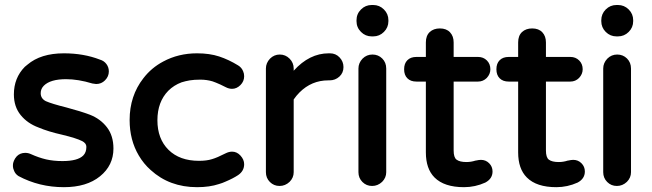

<svg xmlns="http://www.w3.org/2000/svg" viewBox="-20 -735 2636 776"><path d="M36.1 -46.9Q32.2 -55.7 32.2 -63.5Q32.2 -71.3 33.2 -76.2Q34.2 -81.1 36.1 -85Q40 -94.7 47.9 -103.5Q61.5 -117.2 82 -117.2Q93.8 -117.2 104.5 -112.3Q136.7 -97.7 166.5 -90.8Q196.3 -84 232.4 -84Q293.9 -84 316.4 -106.4Q329.1 -119.1 329.1 -141.6Q329.1 -156.2 311.5 -165Q288.1 -176.8 231.4 -190.4Q174.8 -203.1 135.7 -219.7Q90.8 -236.3 63.5 -270Q36.1 -303.7 36.1 -353.5Q36.1 -419.9 80.1 -464.8L90.8 -473.6Q144.5 -519.5 238.3 -519.5Q318.4 -519.5 383.8 -494.1Q400.4 -489.3 410.2 -476.1Q419.9 -462.9 419.9 -446.3Q419.9 -425.8 404.3 -410.2Q389.6 -395.5 369.1 -395.5H368.2L353.5 -397.5Q295.9 -415 247.1 -415Q183.6 -415 157.2 -388.7Q144.5 -376 144.5 -358.4Q144.5 -336.9 165 -326.2Q189.5 -315.4 248 -300.8Q306.6 -285.2 342.8 -271.5Q385.7 -254.9 412.1 -220.7Q438.5 -186.5 438.5 -134.8Q438.5 -66.4 384.3 -22.5Q330.1 21.5 238.3 21.5Q138.7 21.5 54.7 -23.4Q41 -32.2 36.1 -46.9Z M541 -106.4Q503.9 -168.9 503.9 -250Q503.9 -347.7 559.6 -418.9Q591.8 -460.9 639.6 -486.3Q701.2 -519.5 776.4 -519.5Q827.1 -519.5 865.7 -506.8Q904.3 -494.1 942.4 -470.7Q957 -461.9 962.9 -446.3Q966.8 -437.5 966.8 -426.8Q966.8 -406.2 951.7 -391.1Q936.5 -376 918 -376Q905.3 -376 893.1 -382.3Q880.9 -388.7 870.1 -393.6Q850.6 -402.3 838.9 -406.2Q815.4 -413.1 790 -413.1Q764.6 -413.1 747.1 -410.2Q729.5 -407.2 713.9 -402.3Q682.6 -390.6 660.2 -368.2Q616.2 -323.2 616.2 -249Q616.2 -173.8 661.1 -129.4Q706.1 -85 784.2 -85Q815.4 -85 836.9 -91.8Q857.4 -97.7 891.6 -115.2Q905.3 -122.1 918 -122.1Q937.5 -122.1 952.1 -106Q966.8 -89.8 966.8 -71.3Q966.8 -43.9 942.4 -27.3Q921.9 -13.7 891.6 -1Q878.9 4.9 865.2 8.8Q827.1 21.5 776.4 21.5Q665 21.5 588.9 -47.9Q560.5 -73.2 541 -106.4Z M1167 -449.2Q1230.5 -519.5 1308.6 -519.5H1313.5Q1336.9 -519.5 1352.5 -502.9Q1368.2 -486.3 1368.2 -463.9Q1368.2 -440.4 1351.6 -425.3Q1335 -410.2 1311.5 -410.2H1306.6Q1239.3 -410.2 1190.4 -361.3Q1177.7 -348.6 1167 -333V-39.1Q1167 -16.6 1150.4 0Q1132.8 16.6 1109.9 16.6Q1086.9 16.6 1070.8 0.5Q1054.7 -15.6 1054.7 -39.1V-458Q1054.7 -480.5 1071.3 -498Q1087.9 -514.6 1110.8 -514.6Q1133.8 -514.6 1150.4 -498Q1167 -481.4 1167 -458Z M1420.9 -649.4V-653.3Q1420.9 -678.7 1439 -696.8Q1457 -714.8 1482.4 -714.8H1488.3Q1513.7 -714.8 1531.7 -696.8Q1549.8 -678.7 1549.8 -653.3V-649.4Q1549.8 -624 1531.7 -606Q1513.7 -587.9 1488.3 -587.9H1482.4Q1457 -587.9 1439 -606Q1420.9 -624 1420.9 -649.4ZM1428.7 -39.1V-458Q1428.7 -480.5 1445.3 -498Q1461.9 -514.6 1485.4 -514.6Q1508.8 -514.6 1524.9 -498.5Q1541 -482.4 1541 -458V-39.1Q1541 -16.6 1524.4 0Q1506.8 16.6 1483.9 16.6Q1460.9 16.6 1444.8 0.5Q1428.7 -15.6 1428.7 -39.1Z M1970.7 -42Q1970.7 -12.7 1941.4 2.9Q1941.4 2.9 1941.4 2.9Q1900.4 21.5 1855.5 21.5Q1775.4 21.5 1736.3 -17.6Q1701.2 -52.7 1701.2 -119.1V-405.3H1663.1Q1639.6 -405.3 1626.5 -418.5Q1613.3 -431.6 1613.3 -455.1Q1613.3 -478.5 1626.5 -491.7Q1639.6 -504.9 1663.1 -504.9H1701.2V-563.5Q1701.2 -590.8 1716.8 -605.5Q1732.4 -620.1 1757.8 -620.1Q1784.2 -620.1 1798.8 -604.5Q1813.5 -588.9 1813.5 -563.5V-504.9H1912.1Q1933.6 -504.9 1947.8 -490.7Q1961.9 -476.6 1961.9 -455.1Q1961.9 -435.5 1947.3 -419.9Q1932.6 -405.3 1912.1 -405.3H1813.5V-127Q1813.5 -98.6 1825.2 -89.8Q1837.9 -80.1 1865.2 -80.1Q1883.8 -80.1 1901.4 -85.9H1902.3Q1916 -88.9 1923.8 -88.9Q1943.4 -88.9 1957 -75.2Q1970.7 -61.5 1970.7 -42Z M2343.8 -42Q2343.8 -12.7 2314.5 2.9Q2314.5 2.9 2314.5 2.9Q2273.4 21.5 2228.5 21.5Q2148.4 21.5 2109.4 -17.6Q2074.2 -52.7 2074.2 -119.1V-405.3H2036.1Q2012.7 -405.3 1999.5 -418.5Q1986.3 -431.6 1986.3 -455.1Q1986.3 -478.5 1999.5 -491.7Q2012.7 -504.9 2036.1 -504.9H2074.2V-563.5Q2074.2 -590.8 2089.8 -605.5Q2105.5 -620.1 2130.9 -620.1Q2157.2 -620.1 2171.9 -604.5Q2186.5 -588.9 2186.5 -563.5V-504.9H2285.2Q2306.6 -504.9 2320.8 -490.7Q2335 -476.6 2335 -455.1Q2335 -435.5 2320.3 -419.9Q2305.7 -405.3 2285.2 -405.3H2186.5V-127Q2186.5 -98.6 2198.2 -89.8Q2210.9 -80.1 2238.3 -80.1Q2256.8 -80.1 2274.4 -85.9H2275.4Q2289.1 -88.9 2296.9 -88.9Q2316.4 -88.9 2330.1 -75.2Q2343.8 -61.5 2343.8 -42Z M2410.2 -649.4V-653.3Q2410.2 -678.7 2428.2 -696.8Q2446.3 -714.8 2471.7 -714.8H2477.5Q2502.9 -714.8 2521 -696.8Q2539.1 -678.7 2539.1 -653.3V-649.4Q2539.1 -624 2521 -606Q2502.9 -587.9 2477.5 -587.9H2471.7Q2446.3 -587.9 2428.2 -606Q2410.2 -624 2410.2 -649.4ZM2418 -39.1V-458Q2418 -480.5 2434.6 -498Q2451.2 -514.6 2474.6 -514.6Q2498 -514.6 2514.2 -498.5Q2530.3 -482.4 2530.3 -458V-39.1Q2530.3 -16.6 2513.7 0Q2496.1 16.6 2473.1 16.6Q2450.2 16.6 2434.1 0.5Q2418 -15.6 2418 -39.1Z"/></svg>

Font: FakePearl
Style: SemiBold
Weight: 400
Version: Version 1.2